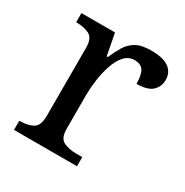

<svg xmlns="http://www.w3.org/2000/svg" viewBox="-132 -654 736 763"><g transform="rotate(30 235.5 -273.0)"><path d="M33 0V-42H36Q70 -42 94 -54.5Q118 -67 118 -114V-426Q118 -470 93.5 -482Q69 -494 36 -494H33V-536H187L206 -437H211Q224 -467 239 -492Q254 -517 279 -531.5Q304 -546 348 -546Q403 -546 429.5 -527Q456 -508 456 -473Q456 -442 434.5 -422Q413 -402 363 -402Q363 -443 351 -461.5Q339 -480 310 -480Q282 -480 263 -458Q244 -436 233 -402Q222 -368 217 -331.5Q212 -295 212 -266V-109Q212 -65 236.5 -53.5Q261 -42 294 -42H322V0Z"/></g></svg>

Font: Noto Serif Khojki
Style: Regular
Weight: 400
Designer: Juan Bruce
Version: Version 2.002